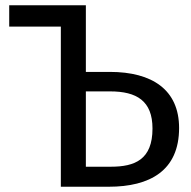

<svg xmlns="http://www.w3.org/2000/svg" viewBox="-20 -709 725 729"><path d="M211 -608V0H393C549 0 660 -61 660 -223C660 -368 558 -436 397 -436H306V-689H15V-608ZM306 -76V-362H398C499 -362 559 -326 559 -221C559 -103 492 -76 401 -76Z"/></svg>

Font: FiraGO Unicode
Style: Regular
Weight: 400
Designer: bBox Type
Foundry: bBox Type GmbH
Version: Version 1.001;PS 001.001;hotconv 1.0.88;makeotf.lib2.5.64775